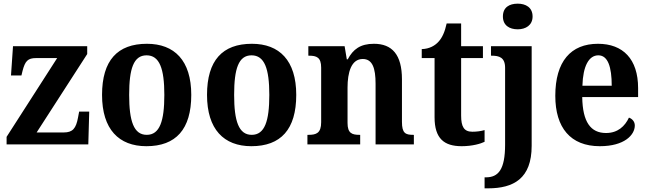

<svg xmlns="http://www.w3.org/2000/svg" viewBox="-20 -788 3542 1048"><path d="M16 0H462L467 -179H412L406 -147C395 -87 377 -65 328 -65H180L456 -493V-536H51L40 -376H97L103 -401C117 -455 132 -471 177 -471H292L16 -41Z M779 10C940 10 1024 -82 1024 -270C1024 -458 932 -549 782 -549C621 -549 537 -458 537 -270C537 -82 629 10 779 10ZM781 -52C710 -52 685 -127 685 -270C685 -413 709 -486 780 -486C851 -486 877 -413 877 -270C877 -127 852 -52 781 -52Z M1352 10C1513 10 1597 -82 1597 -270C1597 -458 1505 -549 1355 -549C1194 -549 1110 -458 1110 -270C1110 -82 1202 10 1352 10ZM1354 -52C1283 -52 1258 -127 1258 -270C1258 -413 1282 -486 1353 -486C1424 -486 1450 -413 1450 -270C1450 -127 1425 -52 1354 -52Z M1658 0H1946V-52H1942C1901 -52 1877 -61 1877 -117V-310C1877 -392 1897 -466 1960 -466C2013 -466 2030 -416 2030 -331V0H2239V-52H2235C2193 -52 2174 -61 2174 -123V-355C2174 -490 2120 -549 2021 -549C1947 -549 1907 -519 1878 -464H1873L1861 -536H1663V-484H1667C1708 -484 1733 -475 1733 -419V-121C1733 -61 1706 -52 1664 -52H1658Z M2500 10C2559 10 2605 -4 2625 -14V-78C2605 -72 2582 -69 2558 -69C2513 -69 2497 -96 2497 -157V-471H2616V-536H2497V-660H2418C2408 -613 2393 -582 2375 -562C2356 -540 2325 -521 2282 -520V-471H2352V-148C2352 -31 2405 10 2500 10Z M2806 -628C2849 -628 2887 -650 2887 -698C2887 -748 2849 -768 2806 -768C2760 -768 2725 -748 2725 -698C2725 -650 2760 -628 2806 -628ZM2625 240H2644C2783 240 2882 187 2882 8V-536H2660V-484H2664C2704 -484 2737 -475 2737 -418V1C2737 138 2700 180 2632 180H2625Z M3254 10C3389 10 3445 -52 3445 -103C3445 -125 3430 -140 3413 -146C3391 -99 3352 -62 3288 -62C3204 -62 3160 -122 3158 -258H3463V-307C3463 -466 3380 -549 3244 -549C3096 -549 3011 -453 3011 -265C3011 -91 3094 10 3254 10ZM3319 -320H3159C3162 -427 3194 -486 3246 -486C3298 -486 3319 -423 3319 -320Z"/></svg>

Font: Noto Serif Georgian SemiCondensed Bold
Style: Regular
Weight: 700
Width: 4
Designer: Monotype Design Team, Akaki Razmadze
Foundry: Google LLC
Version: Version 2.003